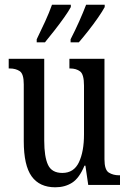

<svg xmlns="http://www.w3.org/2000/svg" viewBox="-20 -786 550 816"><path d="M215 10Q148 10 114.5 -36.5Q81 -83 81 -186V-428Q81 -472 64 -483.5Q47 -495 21 -495H17V-536H168V-188Q168 -120 184 -85.5Q200 -51 245 -51Q294 -51 315.5 -96.5Q337 -142 337 -215V-422Q337 -470 320.5 -482.5Q304 -495 278 -495H275V-536H424V-109Q424 -64 442.5 -52.5Q461 -41 486 -41H490V0H355L343 -82H339Q317 -29 286.5 -9.5Q256 10 215 10ZM280 -619Q300 -658 316.5 -695Q333 -732 346 -766H425V-756Q416 -739 397 -711.5Q378 -684 356 -656Q334 -628 315 -606H280ZM136 -619Q155 -658 172 -695Q189 -732 201 -766H281V-756Q272 -739 252.5 -711.5Q233 -684 211 -656Q189 -628 171 -606H136Z"/></svg>

Font: Noto Serif Thai ExtraCondensed
Style: Regular
Weight: 400
Width: 2
Designer: Monotype Design Team
Foundry: Monotype Imaging Inc.
Version: Version 2.002; ttfautohint (v1.8.4.7-5d5b)